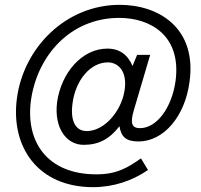

<svg xmlns="http://www.w3.org/2000/svg" viewBox="-20 -664 831 794"><path d="M592 39 563 -9C511 27 466 57 379 57C174 57 85 -79 108 -249C134 -434 271 -590 473 -590C601 -590 731 -518 706 -329C690 -216 627 -134 559 -134C525 -134 517 -154 534 -210L601 -437H547L528 -391C509 -437 475 -463 424 -463C319 -463 233 -363 216 -241C203 -134 255 -65 326 -65C388 -65 433 -89 474 -142C481 -98 501 -79 553 -79C655 -79 745 -180 764 -327C794 -548 637 -644 475 -644C252 -644 78 -467 50 -258C23 -56 137 110 365 110C450 110 528 83 592 39ZM280 -237C292 -330 352 -406 426 -406C474 -406 515 -360 490 -266C468 -188 404 -122 339 -122C291 -122 270 -166 280 -237Z"/></svg>

Font: United Sans Light
Style: Italic
Weight: 300
Italic angle: -8°
Designer: Pablo Impallari, Rodrigo Fuenzalida (Modified by Dan O. Williams)
Version: Version 1.000;PS 001.000;hotconv 1.0.88;makeotf.lib2.5.64775